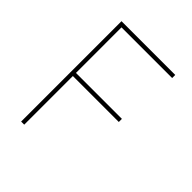

<svg xmlns="http://www.w3.org/2000/svg" viewBox="-200 -856 984 984"><g transform="rotate(45 292.0 -364.0)"><path d="M113.3 0V-727.5H502.9V-705.1H135.7V-375H468.8V-352.5H135.7V0Z"/></g></svg>

Font: Inter Thin
Style: Regular
Weight: 250
Designer: Rasmus Andersson
Foundry: rsms
Version: Version 4.001;git-66647c0bb